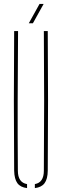

<svg xmlns="http://www.w3.org/2000/svg" viewBox="-20 -959 317 983"><path d="M52.5 -85Q49.5 -442.5 52.5 -800H72.5Q71 -621 70.5 -442.8Q70 -264.5 71.5 -85Q71.5 -24.5 118.5 -16.5V4Q84.5 0 69 -21.2Q53.5 -42.5 52.5 -85ZM158.5 4V-16.5Q204.5 -24.5 204.5 -85Q207.5 -442.5 204.5 -800H224.5Q227.5 -442.5 224.5 -85Q224 -42.5 208.2 -21.2Q192.5 0 158.5 4ZM127.5 -840 182.5 -939H203.5L148.5 -840Z"/></svg>

Font: Big Shoulders Stencil Display Thin
Style: Regular
Weight: 100
Designer: Patric King
Foundry: XO Type Co
Version: Version 1.000